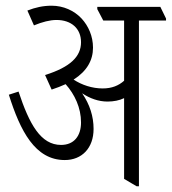

<svg xmlns="http://www.w3.org/2000/svg" viewBox="-20 -647 602 673"><path d="M207 -86C267 -86 308 -128 308 -195C308 -239 295 -280 268 -320C295 -302 325 -291 357 -291C378 -291 399 -295 415 -303V-20L459 6H467V-575H562V-582L542 -623H321V-615L342 -575H415V-364C396 -347 372 -337 340 -337C303 -337 267 -349 238 -368C285 -398 306 -436 306 -480C306 -520 290 -556 266 -582C240 -610 202 -627 161 -627C131 -627 104 -621 76 -610L99 -558C128 -570 155 -577 178 -577C230 -577 264 -547 264 -499C264 -449 227 -412 138 -384L161 -333C179 -339 195 -345 210 -352C242 -316 264 -269 264 -218C264 -171 240 -139 194 -139C123 -139 83 -211 45 -326L11 -315C51 -188 103 -86 207 -86Z"/></svg>

Font: Noto Serif Devanagari ExtraCondensed Light
Style: Regular
Weight: 300
Width: 2
Designer: Universal Thirst, Indian Type Foundry and the Monotype Design Team
Foundry: Monotype Imaging Inc.
Version: Version 2.004